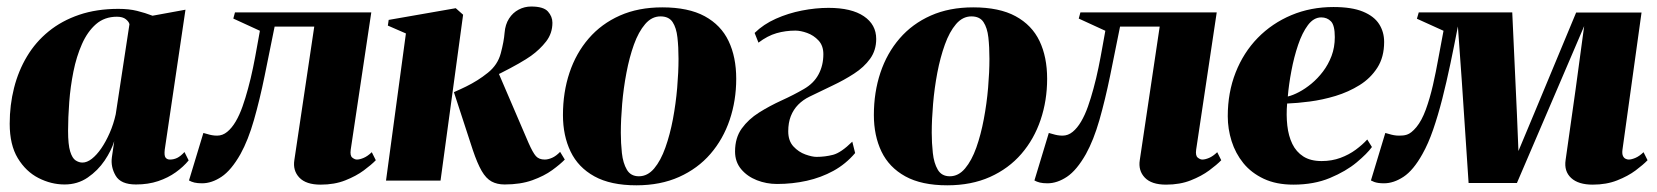

<svg xmlns="http://www.w3.org/2000/svg" viewBox="-20 -540 4955 574"><path d="M472.5 -92.5Q470.5 -74.5 475 -68.8Q479.5 -63 488 -63Q499.5 -63 509.8 -68Q520 -73 531.5 -85.5L544 -60.5Q528.5 -41.5 505.5 -25Q482.5 -8.5 452.8 1.5Q423 11.5 386.5 11.5Q341 11.5 325.8 -14.8Q310.5 -41 314.5 -70L321.5 -118Q313 -90 292.8 -60Q272.5 -30 242.2 -9.2Q212 11.5 173 11.5Q133 11.5 95.2 -7.8Q57.5 -27 33.2 -67Q9 -107 9 -170Q9 -226 22 -277.2Q35 -328.5 60.8 -371.5Q86.5 -414.5 125.5 -446.2Q164.5 -478 216.8 -495.8Q269 -513.5 334 -513.5Q365.5 -513.5 389.8 -507.5Q414 -501.5 436 -493L534.5 -511ZM367 -467.5Q365.5 -475 356.2 -482.5Q347 -490 329.5 -490Q292.5 -490 267 -467.8Q241.5 -445.5 225 -408.2Q208.5 -371 199.5 -326Q190.5 -281 187 -234.8Q183.5 -188.5 183.5 -149Q183.5 -107.5 189.8 -87.2Q196 -67 206 -60.5Q216 -54 226.5 -54Q240 -54 254.5 -65.2Q269 -76.5 282.8 -96.5Q296.5 -116.5 308 -142.8Q319.5 -169 326 -198.5Z M1028.5 -92.5Q1026 -74.5 1033.2 -68.8Q1040.5 -63 1047 -63Q1055.5 -63 1067.2 -68Q1079 -73 1091.5 -85L1103.5 -61Q1090.5 -47.5 1067.5 -30.5Q1044.5 -13.5 1012.2 -0.8Q980 12 938.5 12Q895 12 875 -9Q855 -30 860 -61.5L919.5 -460.5H801Q786 -385.5 771.2 -313.5Q756.5 -241.5 739.2 -181.2Q722 -121 699 -79.5Q671.5 -31 642.2 -11.5Q613 8 584 8Q570.5 8 561.2 5.8Q552 3.5 545 -0.5L588 -142.5Q594.5 -141 600.8 -139Q607 -137 614 -135.8Q621 -134.5 629 -134.5Q645.5 -134.5 659.2 -145.8Q673 -157 684.5 -176.5Q696 -196 705 -221.5Q714 -247 721.5 -275Q730 -306 736.5 -337.8Q743 -369.5 748 -398.2Q753 -427 757 -448L677.5 -484.5L682.5 -503H1090Z M1134 0 1193.5 -440 1139.5 -463.5 1142 -480.5 1342.5 -515.5 1364.5 -496 1297 0ZM1488.5 11.5Q1466 11.5 1449.5 2.5Q1433 -6.5 1420 -29Q1407 -51.5 1393.5 -91.5L1337 -264.5Q1356.5 -273 1373.8 -281.5Q1391 -290 1407 -300Q1423 -310 1438.5 -322.5Q1468 -346 1477.2 -381Q1486.5 -416 1488.5 -442Q1490.5 -467 1501.8 -484.5Q1513 -502 1530.5 -511.2Q1548 -520.5 1568 -520.5Q1605 -520.5 1618.2 -505.5Q1631.5 -490.5 1631.5 -472Q1631.5 -440.5 1612.8 -416.2Q1594 -392 1567.5 -373Q1555 -364 1531 -350.2Q1507 -336.5 1477.2 -321.5Q1447.5 -306.5 1417 -293Q1386.5 -279.5 1360 -270.5L1469 -325L1560 -113Q1573 -83.5 1582.2 -73.2Q1591.5 -63 1608.5 -63Q1618.5 -63 1630.5 -68.2Q1642.5 -73.5 1654.5 -86L1668.5 -63Q1655 -49 1631 -31.5Q1607 -14 1571.5 -1.2Q1536 11.5 1488.5 11.5Z M1960 -518Q2038 -518 2086.8 -491.5Q2135.5 -465 2158.2 -417.2Q2181 -369.5 2181 -304.5Q2181 -239.5 2161.5 -181.8Q2142 -124 2104 -80Q2066 -36 2010.2 -11Q1954.5 14 1882.5 14Q1805.5 14 1757 -12.8Q1708.5 -39.5 1685.8 -87Q1663 -134.5 1663 -196Q1663 -264 1682.5 -322.5Q1702 -381 1740 -425Q1778 -469 1833.2 -493.5Q1888.5 -518 1960 -518ZM1954.5 -491Q1928.5 -491 1908.8 -468Q1889 -445 1875.2 -406.8Q1861.5 -368.5 1852.8 -322.5Q1844 -276.5 1840 -229.5Q1836 -182.5 1836 -143Q1836 -112.5 1839.2 -82.5Q1842.5 -52.5 1854 -32.8Q1865.5 -13 1890 -13Q1916 -13 1935.8 -36.5Q1955.5 -60 1969.2 -98.8Q1983 -137.5 1991.8 -184Q2000.5 -230.5 2004.5 -277.5Q2008.5 -324.5 2008.5 -364Q2008.5 -399.5 2005.2 -428.2Q2002 -457 1990.8 -474Q1979.5 -491 1954.5 -491Z M2303 10Q2271.5 10 2242.8 -1.2Q2214 -12.5 2195.8 -34.2Q2177.5 -56 2177.5 -87Q2177.5 -128 2197.5 -155.8Q2217.5 -183.5 2249.2 -203.5Q2281 -223.5 2316.8 -239.8Q2352.5 -256 2383.5 -274Q2413 -291 2427.2 -317.8Q2441.5 -344.5 2441.5 -378Q2441.5 -403.5 2427 -419Q2412.5 -434.5 2393 -441.5Q2373.5 -448.5 2358 -448.5Q2328.5 -448.5 2301.5 -440.8Q2274.5 -433 2247.5 -412.5L2236 -441.5Q2262.5 -467.5 2299.5 -484Q2336.5 -500.5 2377.5 -508.5Q2418.5 -516.5 2457 -516.5Q2525.5 -516.5 2562.5 -491.5Q2599.5 -466.5 2599.5 -423.5Q2599.5 -389.5 2581.2 -364.2Q2563 -339 2533.2 -319.8Q2503.5 -300.5 2468.5 -284Q2433.5 -267.5 2400 -251Q2380.5 -241.5 2366.2 -227Q2352 -212.5 2344.2 -192.8Q2336.5 -173 2336.5 -147.5Q2336.5 -119 2352 -102.2Q2367.5 -85.5 2387.8 -78.2Q2408 -71 2421 -71Q2446.5 -71 2470.5 -77.2Q2494.5 -83.5 2528 -116.5L2536.5 -82.5Q2508.5 -49.5 2471.5 -29.2Q2434.5 -9 2391.8 0.5Q2349 10 2303 10Z M2889.5 -518Q2967.5 -518 3016.2 -491.5Q3065 -465 3087.8 -417.2Q3110.5 -369.5 3110.5 -304.5Q3110.5 -239.5 3091 -181.8Q3071.5 -124 3033.5 -80Q2995.5 -36 2939.8 -11Q2884 14 2812 14Q2735 14 2686.5 -12.8Q2638 -39.5 2615.2 -87Q2592.5 -134.5 2592.5 -196Q2592.5 -264 2612 -322.5Q2631.5 -381 2669.5 -425Q2707.5 -469 2762.8 -493.5Q2818 -518 2889.5 -518ZM2884 -491Q2858 -491 2838.2 -468Q2818.5 -445 2804.8 -406.8Q2791 -368.5 2782.2 -322.5Q2773.5 -276.5 2769.5 -229.5Q2765.5 -182.5 2765.5 -143Q2765.5 -112.5 2768.8 -82.5Q2772 -52.5 2783.5 -32.8Q2795 -13 2819.5 -13Q2845.5 -13 2865.2 -36.5Q2885 -60 2898.8 -98.8Q2912.5 -137.5 2921.2 -184Q2930 -230.5 2934 -277.5Q2938 -324.5 2938 -364Q2938 -399.5 2934.8 -428.2Q2931.5 -457 2920.2 -474Q2909 -491 2884 -491Z M3556 -92.5Q3553.5 -74.5 3560.8 -68.8Q3568 -63 3574.5 -63Q3583 -63 3594.8 -68Q3606.5 -73 3619 -85L3631 -61Q3618 -47.5 3595 -30.5Q3572 -13.5 3539.8 -0.8Q3507.5 12 3466 12Q3422.5 12 3402.5 -9Q3382.5 -30 3387.5 -61.5L3447 -460.5H3328.5Q3313.5 -385.5 3298.8 -313.5Q3284 -241.5 3266.8 -181.2Q3249.5 -121 3226.5 -79.5Q3199 -31 3169.8 -11.5Q3140.5 8 3111.5 8Q3098 8 3088.8 5.8Q3079.5 3.5 3072.5 -0.5L3115.5 -142.5Q3122 -141 3128.2 -139Q3134.5 -137 3141.5 -135.8Q3148.5 -134.5 3156.5 -134.5Q3173 -134.5 3186.8 -145.8Q3200.5 -157 3212 -176.5Q3223.5 -196 3232.5 -221.5Q3241.5 -247 3249 -275Q3257.5 -306 3264 -337.8Q3270.5 -369.5 3275.5 -398.2Q3280.5 -427 3284.5 -448L3205 -484.5L3210 -503H3617.5Z M4081.5 -100.5Q4067.5 -81 4035.8 -54.5Q4004 -28 3956.2 -8Q3908.5 12 3846.5 12Q3795.5 12 3758.2 -5.5Q3721 -23 3697.2 -52.2Q3673.5 -81.5 3662 -118Q3650.5 -154.5 3650.5 -192.5Q3650.5 -263.5 3674 -323.2Q3697.5 -383 3740.2 -426.8Q3783 -470.5 3840.8 -494.8Q3898.5 -519 3966.5 -519Q4021.5 -519 4054.8 -505.2Q4088 -491.5 4103 -468Q4118 -444.5 4118 -414.5Q4118 -369.5 4097.8 -337.8Q4077.5 -306 4044.5 -285.5Q4011.5 -265 3972.8 -253.2Q3934 -241.5 3895.8 -236.5Q3857.5 -231.5 3828 -230.5Q3825 -196 3828.5 -164.8Q3832 -133.5 3843.5 -109.8Q3855 -86 3876.5 -72.2Q3898 -58.5 3931 -58.5Q3961.5 -58.5 3987.2 -68Q4013 -77.5 4033.2 -92.5Q4053.5 -107.5 4067.5 -123ZM3930 -488Q3907.5 -488 3890.2 -465Q3873 -442 3860.8 -405.8Q3848.5 -369.5 3840.8 -328.5Q3833 -287.5 3830 -251.5Q3845 -255 3863.5 -264.8Q3882 -274.5 3900.8 -290Q3919.5 -305.5 3935.2 -326.2Q3951 -347 3960.8 -372.8Q3970.5 -398.5 3970.5 -429Q3970.5 -464.5 3959 -476.2Q3947.5 -488 3930 -488Z M4741.5 12Q4698.5 12 4677 -8Q4655.5 -28 4660.5 -61.5L4690.5 -273.5L4716 -462L4643 -291.5L4515 7H4370.5L4350 -300.5L4338.5 -461Q4327.5 -404 4316 -349.2Q4304.5 -294.5 4291.8 -244.5Q4279 -194.5 4264.5 -152.5Q4250 -110.5 4232.5 -79.5Q4205.5 -31 4176 -11.5Q4146.5 8 4117.5 8Q4108.5 8 4101.2 7Q4094 6 4088.5 4Q4083 2 4078.5 -0.5L4121.5 -142.5Q4128 -141 4134.2 -139Q4140.5 -137 4147.5 -135.8Q4154.5 -134.5 4162.5 -134.5Q4168.5 -134.5 4174.2 -135Q4180 -135.5 4186.2 -137.5Q4192.5 -139.5 4199.5 -145Q4206.5 -150.5 4214.5 -160Q4230.5 -179.5 4242.5 -212.2Q4254.5 -245 4263.8 -285.2Q4273 -325.5 4280.5 -367.8Q4288 -410 4295.5 -448L4216 -484L4221.5 -503H4501L4515 -198.5L4519.5 -88.5L4565.5 -198.5L4692 -502.5H4887.5L4830.5 -92.5Q4829 -80.5 4831.8 -74.2Q4834.5 -68 4839.5 -65.5Q4844.5 -63 4849 -63Q4857.5 -63 4869.2 -68Q4881 -73 4893.5 -85L4905.5 -61Q4892.5 -47.5 4869.8 -30.5Q4847 -13.5 4814.8 -0.8Q4782.5 12 4741.5 12Z"/></svg>

Font: Merriweather 144pt Black
Style: Italic
Weight: 900
Italic angle: -7.8°
Version: Version 2.101